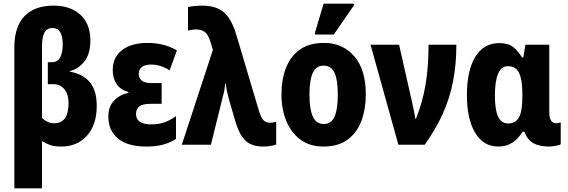

<svg xmlns="http://www.w3.org/2000/svg" viewBox="-20 -796 3126 1056"><path d="M59 240V-536Q59 -648 114 -706.5Q169 -765 275 -765Q367 -765 422 -715Q477 -665 477 -573Q477 -500 444.5 -458.5Q412 -417 364 -405V-402Q436 -389 474 -344Q512 -299 512 -214Q512 -110 458.5 -50Q405 10 317 10Q278 10 256 2Q234 -6 211 -20V240ZM278 -118Q357 -118 357 -228Q357 -278 334 -305.5Q311 -333 273 -333H243V-454H266Q296 -454 310.5 -480Q325 -506 325 -551Q325 -642 269 -642Q238 -642 224.5 -617Q211 -592 211 -540V-147Q225 -134 242 -126Q259 -118 278 -118Z M786 10Q682 10 629 -34Q576 -78 576 -154Q576 -211 608 -243.5Q640 -276 686 -285V-290Q643 -302 621.5 -333.5Q600 -365 600 -410Q600 -481 651.5 -520.5Q703 -560 791 -560Q833 -560 872.5 -551Q912 -542 953 -519L913 -409Q886 -426 861 -433.5Q836 -441 811 -441Q776 -441 759.5 -426.5Q743 -412 743 -390Q743 -366 760 -352.5Q777 -339 813 -339H869V-225H810Q764 -225 746 -210.5Q728 -196 728 -170Q728 -112 811 -112Q854 -112 884.5 -123Q915 -134 948 -157V-32Q912 -9 872.5 0.5Q833 10 786 10Z M1427 10Q1361 10 1326.5 -26Q1292 -62 1270 -143L1240 -247Q1234 -268 1229 -290.5Q1224 -313 1222 -335H1218Q1217 -312 1212.5 -292Q1208 -272 1203 -254L1140 0H980L1151 -522L1137 -567Q1124 -608 1105.5 -621Q1087 -634 1058 -634Q1036 -634 1014 -628V-757Q1043 -764 1087 -765Q1166 -766 1209.5 -730Q1253 -694 1280 -604L1403 -190Q1416 -148 1429.5 -134.5Q1443 -121 1464 -121Q1483 -121 1499 -127V-1Q1486 4 1465.5 7Q1445 10 1427 10Z M1992 -276Q1992 -197 1968 -132Q1944 -67 1892.5 -28.5Q1841 10 1759 10Q1684 10 1632.5 -28Q1581 -66 1554.5 -131Q1528 -196 1528 -276Q1528 -360 1553.5 -424Q1579 -488 1630.5 -524Q1682 -560 1762 -560Q1865 -560 1928.5 -486.5Q1992 -413 1992 -276ZM1682 -275Q1682 -196 1700.5 -155Q1719 -114 1761 -114Q1802 -114 1820 -154.5Q1838 -195 1838 -276Q1838 -356 1820 -395.5Q1802 -435 1760 -435Q1719 -435 1700.5 -395.5Q1682 -356 1682 -275ZM1713 -606V-619L1760 -776H1926V-766L1816 -606Z M2171 0 2018 -550H2175L2248 -227Q2252 -206 2257 -184Q2262 -162 2264 -143H2268Q2304 -233 2320.5 -330.5Q2337 -428 2337 -550H2490Q2490 -442 2472 -349.5Q2454 -257 2416 -172Q2378 -87 2316 0Z M2720 10Q2639 10 2593.5 -65.5Q2548 -141 2548 -272Q2548 -409 2594.5 -484Q2641 -559 2726 -559Q2776 -559 2803.5 -536.5Q2831 -514 2851 -480H2858L2870 -550H3001V-179Q3001 -147 3011 -132.5Q3021 -118 3037 -118Q3052 -118 3064 -123V-3Q3058 2 3035.5 6Q3013 10 3001 10Q2946 10 2913.5 -8.5Q2881 -27 2864 -72H2854Q2832 -34 2799 -12Q2766 10 2720 10ZM2775 -117Q2815 -117 2834 -150Q2853 -183 2853 -262V-277Q2853 -357 2835 -394.5Q2817 -432 2773 -432Q2737 -432 2719.5 -390.5Q2702 -349 2702 -271Q2702 -192 2719.5 -154.5Q2737 -117 2775 -117Z"/></svg>

Font: Noto Sans Condensed ExtraBold
Style: Regular
Weight: 800
Width: 3
Designer: Monotype Design Team
Foundry: Monotype Imaging Inc.
Version: Version 2.013; ttfautohint (v1.8.4.7-5d5b)